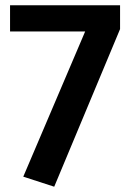

<svg xmlns="http://www.w3.org/2000/svg" viewBox="-20 -693 497 726"><path d="M18 -673V-574H302L68 -25L185 13L434 -583V-673Z"/></svg>

Font: Fira Sans Medium
Style: Regular
Weight: 500
Designer: Carrois Corporate & Edenspiekermann AG
Foundry: Carrois Corporate GbR & Edenspiekermann AG
Version: Version 4.203